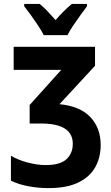

<svg xmlns="http://www.w3.org/2000/svg" viewBox="-20 -954 570 984"><path d="M230 10Q175 10 125 0.5Q75 -9 36 -28V-156Q72 -134 122 -121Q172 -108 213 -108Q288 -108 320.5 -138Q353 -168 353 -217Q353 -321 190 -321H132V-416L294 -596H50V-714H467V-617L285 -420Q390 -410 443 -354Q496 -298 496 -211Q496 -147 468 -97Q440 -47 381 -18.5Q322 10 230 10ZM204 -774Q194 -795 176 -822Q158 -849 139 -875.5Q120 -902 104 -922V-934H183Q202 -919 222.5 -897.5Q243 -876 265 -851Q288 -878 307.5 -897Q327 -916 348 -934H426V-922Q411 -902 392 -876Q373 -850 355 -823Q337 -796 326 -774Z"/></svg>

Font: Noto Sans Mono Condensed
Style: Bold
Weight: 700
Width: 3
Designer: Monotype Design Team
Foundry: Monotype Imaging Inc.
Version: Version 2.014